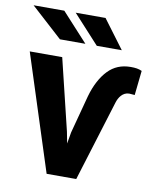

<svg xmlns="http://www.w3.org/2000/svg" viewBox="-94 -799 695 862"><g transform="rotate(10 253.5 -367.5)"><path d="M506 -417 518 -529C503 -536 488 -538 467 -538C425 -538 391 -524 364 -496C337 -468 315 -428 300 -375L254 -202L245 -150L235 -202L156 -528H8L178 0H313L427 -369C434 -392 451 -419 481 -419C487 -419 501 -417 506 -417ZM248 -605 129 -735H-11L132 -605ZM414 -605 317 -735H181L300 -605Z"/></g></svg>

Font: Asimov
Style: Regular
Weight: 500
Designer: Google
Version: Version 2.000980; 2014